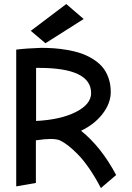

<svg xmlns="http://www.w3.org/2000/svg" viewBox="-20 -926 660 959"><path d="M133.8 -772 207 -710 397.9 -831.1 311 -905.8ZM280.8 -224.1Q299.8 -214.8 320.3 -199Q340.8 -183.1 367.7 -156.2Q394.5 -129.4 424.8 -85.7Q455.1 -42 483.9 13.2L560.1 -51.8Q485.4 -192.4 384.8 -272.9Q451.7 -304.7 492.4 -357.4Q533.2 -410.2 533.2 -466.8Q533.2 -506.3 521.2 -538.8Q509.3 -571.3 489.3 -593.8Q469.2 -616.2 440.7 -633.3Q412.1 -650.4 382.1 -660.4Q352.1 -670.4 316.2 -676.5Q280.3 -682.6 249.3 -684.8Q218.3 -687 185.1 -687Q112.3 -684.6 61 -678.2V4.9L159.2 -12.2V-225.1Q204.6 -231.9 231.9 -231.9Q264.6 -231.9 280.8 -224.1ZM160.2 -586.9H174.8Q435.1 -586.9 435.1 -460.9Q435.1 -405.3 359.1 -366.7Q283.2 -328.1 160.2 -321.8Z"/></svg>

Font: Comic Neue Angular
Style: Bold
Weight: 700
Designer: Craig Rozynski
Foundry: Craig Rozynski
Version: Version 2.003